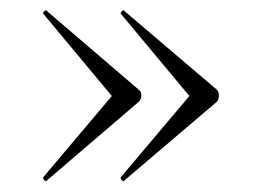

<svg xmlns="http://www.w3.org/2000/svg" viewBox="-20 -382 491 364"><path d="M216 -361 391 -212Q395 -208 395 -201Q395 -194 391 -189L216 -40Q215 -37 211.5 -40Q208 -43 209 -46L339 -200L209 -356Q208 -358 211.5 -361Q215 -364 216 -361ZM69 -361 243 -212Q248 -208 248 -201Q248 -194 243 -189L69 -40Q68 -37 64.5 -40Q61 -43 62 -46L192 -200L62 -356Q61 -358 64.5 -361Q68 -364 69 -361Z"/></svg>

Font: Cormorant Garamond Light Light
Style: Regular
Weight: 300
Version: Version 4.001